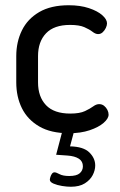

<svg xmlns="http://www.w3.org/2000/svg" viewBox="-20 -500 458 732"><path d="M243 8Q174 8 129.5 -18Q85 -44 63.5 -87.5Q42 -131 42 -186V-286Q42 -340 63.5 -384Q85 -428 129.5 -454Q174 -480 242 -480Q286 -480 319 -469Q352 -458 370 -442Q388 -426 388 -411Q388 -403 383.5 -393.5Q379 -384 371.5 -377Q364 -370 354 -370Q344 -370 332.5 -379Q321 -388 301.5 -396.5Q282 -405 247 -405Q186 -405 155.5 -373Q125 -341 125 -286V-186Q125 -131 155.5 -99Q186 -67 248 -67Q284 -67 304 -76.5Q324 -86 335.5 -94.5Q347 -103 358 -103Q369 -103 377 -96.5Q385 -90 389.5 -81Q394 -72 394 -63Q394 -48 375 -31.5Q356 -15 322 -3.5Q288 8 243 8ZM250 212Q235 212 216.5 209Q198 206 184 200Q170 194 170 185Q170 182 172 175Q174 168 178 162.5Q182 157 188 157Q194 157 207 164Q220 171 244 171Q272 171 284 160.5Q296 150 296 134Q296 115 280.5 105Q265 95 237 93L194 90L220 -9H265L247 58Q298 59 320.5 81Q343 103 343 131Q343 149 333.5 167.5Q324 186 303.5 199Q283 212 250 212Z"/></svg>

Font: Dosis ExtraLight Medium
Style: Regular
Weight: 500
Version: Version 3.001; ttfautohint (v1.8.2)